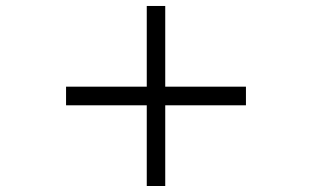

<svg xmlns="http://www.w3.org/2000/svg" viewBox="-20 -620 1040 640"><path d="M530.8 -269V0H469.2V-269H200.2V-331.1H469.2V-600.1H530.8V-331.1H799.8V-269Z"/></svg>

Font: Charis SIL Phon
Style: Italic
Weight: 400
Italic angle: -11°
Foundry: SIL International
Version: Version 5.000